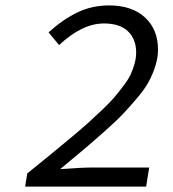

<svg xmlns="http://www.w3.org/2000/svg" viewBox="-20 -692 640 712"><path d="M73.2 0 81.1 -48.8Q134.8 -92.3 165.3 -117.2Q195.8 -142.1 238.3 -177.5Q280.8 -212.9 304.2 -233.9Q327.6 -254.9 357.9 -283.7Q388.2 -312.5 404.3 -331.5Q420.4 -350.6 438.5 -374.5Q456.5 -398.4 465.1 -417.2Q473.6 -436 479.2 -456.5Q484.9 -477.1 484.9 -497.1Q484.9 -546.4 454.8 -575.7Q424.8 -605 365.2 -605Q284.7 -605 199.2 -524.9L160.2 -571.8Q213.9 -620.6 267.6 -646.2Q321.3 -671.9 384.8 -671.9Q469.2 -671.9 517.6 -627.4Q565.9 -583 565.9 -507.8Q565.9 -478.5 556.4 -448.2Q546.9 -418 532.7 -391.1Q518.6 -364.3 490.5 -330.8Q462.4 -297.4 437.7 -271.2Q413.1 -245.1 369.1 -206.1Q325.2 -167 292.5 -139.4Q259.8 -111.8 203.1 -64.9Q283.2 -70.8 323.2 -70.8H533.2L522 0Z"/></svg>

Font: Office Code Pro Italic
Style: Regular
Weight: 400
Italic angle: -9°
Designer: Nathan Rutzky & Paul D. Hunt
Foundry: Adobe Systems Incorporated
Version: Version 1.004;PS 001.004;hotconv 1.0.70;makeotf.lib2.5.58329